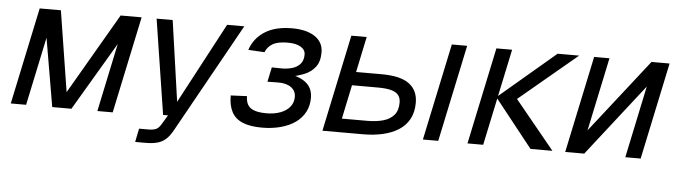

<svg xmlns="http://www.w3.org/2000/svg" viewBox="-45 -720 3698 1047"><g transform="rotate(5 1804.0 -196.0)"><path d="M24 0 136 -530H252L322 -88L579 -530H694L582 0H498L577 -374L356 0H251L187 -374L108 0Z M718 150 733 76H784Q811 76 826 69Q841 62 854 40L884 -10H857L776 -530H864L927 -88L1162 -530H1256L923 68Q906 99 886.5 117Q867 135 840 142.5Q813 150 773 150Z M1399 12Q1335 12 1294 -5Q1253 -22 1234 -57.5Q1215 -93 1215 -148L1304 -152Q1304 -106 1331.5 -87Q1359 -68 1416 -68Q1460 -68 1493.5 -80.5Q1527 -93 1545.5 -116Q1564 -139 1564 -170Q1564 -204 1537 -223Q1510 -242 1463 -241L1408 -240L1425 -320L1479 -319Q1511 -319 1537.5 -327Q1564 -335 1580.5 -354Q1597 -373 1597 -405Q1597 -431 1571.5 -446.5Q1546 -462 1500 -462Q1445 -462 1417 -445Q1389 -428 1378 -399L1289 -404Q1310 -468 1367.5 -505Q1425 -542 1517 -542Q1597 -542 1642.5 -511Q1688 -480 1688 -425Q1688 -374 1665 -344.5Q1642 -315 1604.5 -300Q1567 -285 1524 -278L1528 -291Q1587 -281 1619.5 -252Q1652 -223 1652 -172Q1652 -129 1633.5 -94.5Q1615 -60 1581.5 -36.5Q1548 -13 1501.5 -0.5Q1455 12 1399 12Z M2280 0 2392 -530H2476L2364 0ZM1730 0 1842 -530H1926L1885 -335H2025Q2129 -335 2176.5 -299Q2224 -263 2224 -196Q2224 -143 2203 -105.5Q2182 -68 2145 -45Q2108 -22 2059 -11Q2010 0 1954 0ZM1830 -75H1970Q2018 -75 2055.5 -85.5Q2093 -96 2114.5 -121Q2136 -146 2136 -189Q2136 -211 2126 -227Q2116 -243 2089 -252Q2062 -261 2009 -261H1869Z M2869 0 2659 -265H2772L2989 0ZM2524 0 2636 -530H2722L2610 0ZM2659 -265 2971 -530H3089L2772 -265Z M3059 0 3171 -530H3255L3170 -128L3485 -530H3584L3472 0H3388L3471 -394L3163 0Z"/></g></svg>

Font: Geist
Style: Italic
Weight: 400
Italic angle: -12°
Designer: Basement.studio, Andrés Briganti, Mateo Zaragoza
Foundry: Basement.studio, Vercel, Andrés Briganti, Guido Ferreyra, Mateo Zaragoza
Version: Version 1.500